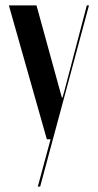

<svg xmlns="http://www.w3.org/2000/svg" viewBox="-20 -515 362 710"><path d="M12.8 -495 153.2 0H167L119.8 175H128.5L309 -495H301L219.2 -183L211 -153.8H209L200.8 -183L115 -495Z"/></svg>

Font: Moniqa Black
Style: Regular
Weight: 900
Designer: Rajesh Rajput
Foundry: Rajesh Rajput
Version: Version 1.000